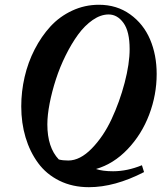

<svg xmlns="http://www.w3.org/2000/svg" viewBox="-20 -696 668 794"><path d="M347.7 78.1Q279.8 78.1 225.6 51.3Q171.4 24.4 137.5 -22Q103.5 -68.4 85.7 -127.9Q67.9 -187.5 67.9 -255.9Q67.9 -317.4 81.8 -377.7Q95.7 -438 123.3 -491.7Q150.9 -545.4 188.7 -586.7Q226.6 -627.9 278.6 -652.1Q330.6 -676.3 389.2 -676.3Q462.9 -676.3 518.1 -636.7Q573.2 -597.2 600.6 -533Q627.9 -468.8 627.9 -390.1Q627.9 -303.7 596.9 -221.9Q565.9 -140.1 507.8 -79.1Q449.7 -18.1 377 2.9Q404.3 12.2 447.8 12.2Q505.9 12.2 566.9 -12.7L575.7 15.6Q454.6 78.1 347.7 78.1ZM175.8 -181.6Q175.8 -86.4 223.1 -36.6Q238.8 -32.2 262.2 -32.2Q311 -32.2 359.4 -81.8Q407.7 -131.3 441.2 -202.9Q474.6 -274.4 495.4 -353.5Q516.1 -432.6 516.1 -492.7Q516.1 -565.9 490.7 -601.1Q465.3 -636.2 429.2 -636.2Q396.5 -636.2 363.3 -613.3Q330.1 -590.3 302.7 -552.7Q275.4 -515.1 251.5 -466.8Q227.5 -418.5 211.2 -367.9Q194.8 -317.4 185.3 -268.6Q175.8 -219.7 175.8 -181.6Z"/></svg>

Font: Elstob
Style: Bold Italic
Weight: 700
Italic angle: -20°
Designer: Peter S. Baker
Version: Version 1.015